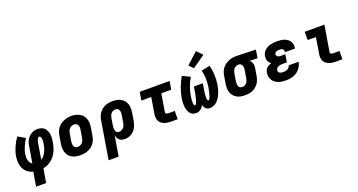

<svg xmlns="http://www.w3.org/2000/svg" viewBox="-51 -1607 4902 2629"><g transform="rotate(-20 2400.0 -293.0)"><path d="M136 205 171 -2Q142 -9 116.5 -23Q91 -37 71.5 -58Q52 -79 39.5 -105Q27 -131 21.5 -159.5Q16 -188 16 -219Q16 -250 21 -280Q26 -313 36.5 -345.5Q47 -378 60.5 -409Q74 -440 91.5 -471Q109 -502 129 -530L235 -469Q219 -446 205.5 -420.5Q192 -395 181 -370Q170 -345 161.5 -318.5Q153 -292 149 -265Q145 -243 145 -221Q145 -199 150 -178Q155 -157 167 -139.5Q179 -122 197 -111L237 -350Q240 -373 247 -395.5Q254 -418 266 -439Q278 -460 295.5 -478Q313 -496 334 -508Q355 -520 378.5 -525Q402 -530 425 -530Q452 -530 478 -522Q504 -514 522 -496Q540 -478 550.5 -454Q561 -430 565 -403.5Q569 -377 567.5 -349.5Q566 -322 561 -294Q556 -262 547 -229Q538 -196 524 -165.5Q510 -135 489 -106.5Q468 -78 440.5 -55Q413 -32 381.5 -17.5Q350 -3 317 3L283 205ZM328 -117Q353 -131 371.5 -154.5Q390 -178 402.5 -204Q415 -230 422.5 -257Q430 -284 434 -311Q436 -322 437 -333Q438 -344 438.5 -355Q439 -366 438.5 -377Q438 -388 435 -398Q432 -408 425 -416Q418 -424 408 -424Q399 -424 392.5 -416Q386 -408 382.5 -400Q379 -392 376 -383.5Q373 -375 371 -366.5Q369 -358 367 -349.5Q365 -341 364 -332Z M856 8Q824 8 793 2Q762 -4 735.5 -18.5Q709 -33 690 -57Q671 -81 661.5 -110Q652 -139 652 -171Q652 -203 657 -235L676 -345Q680 -373 690 -399.5Q700 -426 717.5 -449.5Q735 -473 759 -491Q783 -509 810 -519.5Q837 -530 864.5 -535.5Q892 -541 920 -541Q952 -541 982.5 -533.5Q1013 -526 1039.5 -511.5Q1066 -497 1085 -473Q1104 -449 1113.5 -420Q1123 -391 1123 -359Q1123 -327 1118 -295L1100 -185Q1095 -157 1085 -130.5Q1075 -104 1057.5 -80.5Q1040 -57 1016 -39Q992 -21 965.5 -10.5Q939 0 911 4Q883 8 856 8ZM859 -112Q877 -112 894.5 -118.5Q912 -125 925.5 -138.5Q939 -152 946 -169.5Q953 -187 956 -204L974 -314Q977 -333 977 -351Q977 -369 970 -385Q963 -401 948 -409.5Q933 -418 914 -418Q897 -418 879.5 -411Q862 -404 849 -390.5Q836 -377 829 -360Q822 -343 819 -326L801 -216Q799 -204 798.5 -191.5Q798 -179 799.5 -167.5Q801 -156 805 -145.5Q809 -135 817 -127Q825 -119 836 -115.5Q847 -112 859 -112Z M1193 205 1284 -345Q1288 -372 1297.5 -398.5Q1307 -425 1323.5 -448Q1340 -471 1363 -489.5Q1386 -508 1412 -519Q1438 -530 1465.5 -534Q1493 -538 1520 -538Q1552 -538 1583 -532Q1614 -526 1640 -511Q1666 -496 1685 -472.5Q1704 -449 1713.5 -420Q1723 -391 1723 -359Q1723 -327 1718 -295L1700 -185Q1696 -161 1688.5 -137Q1681 -113 1668.5 -90.5Q1656 -68 1638 -49Q1620 -30 1598 -17Q1576 -4 1551.5 2Q1527 8 1503 8Q1481 8 1461 2.5Q1441 -3 1426 -16.5Q1411 -30 1402 -48Q1393 -66 1388 -86L1339 205ZM1461 -112Q1478 -112 1495.5 -119Q1513 -126 1526 -139.5Q1539 -153 1546 -170Q1553 -187 1556 -204L1574 -314Q1576 -326 1577 -338Q1578 -350 1576.5 -361.5Q1575 -373 1571 -384Q1567 -395 1559 -403Q1551 -411 1540 -414.5Q1529 -418 1517 -418Q1500 -418 1483.5 -411Q1467 -404 1455 -390Q1443 -376 1436.5 -359.5Q1430 -343 1427 -326L1412 -232Q1410 -219 1408.5 -206Q1407 -193 1407.5 -180.5Q1408 -168 1410.5 -155.5Q1413 -143 1419 -133Q1425 -123 1436.5 -117.5Q1448 -112 1461 -112Z M2182 0Q2156 0 2130.5 -3Q2105 -6 2082 -15Q2059 -24 2040 -39Q2021 -54 2010 -75.5Q1999 -97 1997 -123Q1995 -149 1999 -174L2038 -410H1894L1914 -530H2349L2329 -410H2185L2143 -155Q2141 -147 2143.5 -139.5Q2146 -132 2152 -127.5Q2158 -123 2166 -121.5Q2174 -120 2182 -120H2275V0Z M2541 8Q2520 8 2500 1Q2480 -6 2466 -19.5Q2452 -33 2442.5 -51Q2433 -69 2427.5 -88Q2422 -107 2420 -127.5Q2418 -148 2417.5 -169.5Q2417 -191 2419 -212.5Q2421 -234 2425 -255Q2431 -291 2441 -328Q2451 -365 2464.5 -400.5Q2478 -436 2494.5 -470.5Q2511 -505 2530 -538L2642 -485Q2625 -457 2611 -427Q2597 -397 2585.5 -366Q2574 -335 2565.5 -302.5Q2557 -270 2552 -239Q2551 -231 2550 -223.5Q2549 -216 2548 -208.5Q2547 -201 2546 -193.5Q2545 -186 2544.5 -178.5Q2544 -171 2544 -163.5Q2544 -156 2544 -148.5Q2544 -141 2544.5 -133.5Q2545 -126 2546.5 -119Q2548 -112 2551.5 -105Q2555 -98 2562 -98Q2570 -98 2575 -105Q2580 -112 2583.5 -119Q2587 -126 2590 -133Q2593 -140 2595.5 -147.5Q2598 -155 2600 -162Q2602 -169 2604 -176.5Q2606 -184 2608 -191.5Q2610 -199 2611.5 -206Q2613 -213 2614.5 -220.5Q2616 -228 2617.5 -235.5Q2619 -243 2620 -250.5Q2621 -258 2623 -265L2636 -345H2766L2753 -265Q2751 -258 2750 -250.5Q2749 -243 2748 -235.5Q2747 -228 2746 -220.5Q2745 -213 2744 -206Q2743 -199 2742.5 -191.5Q2742 -184 2741.5 -176.5Q2741 -169 2741 -161.5Q2741 -154 2741 -147Q2741 -140 2741.5 -133Q2742 -126 2743.5 -119Q2745 -112 2748 -105Q2751 -98 2758 -98Q2765 -98 2769.5 -104Q2774 -110 2777.5 -116Q2781 -122 2783.5 -128Q2786 -134 2788 -140.5Q2790 -147 2792.5 -153.5Q2795 -160 2796.5 -166Q2798 -172 2800 -178.5Q2802 -185 2803.5 -191.5Q2805 -198 2806.5 -204.5Q2808 -211 2809 -217Q2810 -223 2811.5 -229.5Q2813 -236 2814.5 -242.5Q2816 -249 2817 -255.5Q2818 -262 2819 -268Q2824 -299 2826.5 -330.5Q2829 -362 2828 -393Q2827 -424 2822.5 -453.5Q2818 -483 2810 -512L2935 -538Q2943 -503 2948.5 -468Q2954 -433 2955.5 -397.5Q2957 -362 2955 -327Q2953 -292 2947 -255Q2942 -226 2934.5 -198Q2927 -170 2916 -142Q2905 -114 2889 -87.5Q2873 -61 2851 -39Q2829 -17 2800.5 -4.5Q2772 8 2743 8Q2726 8 2710.5 3Q2695 -2 2684 -13Q2673 -24 2666 -38Q2659 -52 2655 -67Q2645 -52 2633.5 -38Q2622 -24 2607 -13Q2592 -2 2575 3Q2558 8 2541 8ZM2723 -579 2663 -641 2828 -791 2907 -709Z M3256 8Q3224 8 3192.5 2Q3161 -4 3135 -19Q3109 -34 3090 -57.5Q3071 -81 3061.5 -110Q3052 -139 3052 -171Q3052 -203 3057 -235L3076 -345Q3080 -372 3090 -398Q3100 -424 3117.5 -447Q3135 -470 3158.5 -487.5Q3182 -505 3208 -516Q3234 -527 3261 -532.5Q3288 -538 3315 -538Q3320 -538 3324 -538Q3328 -538 3333 -538L3607 -530L3587 -410L3475 -414Q3486 -403 3494.5 -390Q3503 -377 3508 -361Q3513 -345 3513 -328.5Q3513 -312 3510 -295L3492 -185Q3487 -158 3477.5 -131.5Q3468 -105 3451.5 -82Q3435 -59 3412 -40.5Q3389 -22 3363 -11Q3337 0 3309.5 4Q3282 8 3256 8ZM3258 -112Q3258 -112 3258 -112Q3258 -112 3258 -112Q3275 -112 3292 -119Q3309 -126 3321 -140Q3333 -154 3339 -170.5Q3345 -187 3348 -204L3366 -314Q3369 -331 3369 -348.5Q3369 -366 3364 -381Q3359 -396 3346.5 -406.5Q3334 -417 3317 -418H3313Q3312 -418 3310.5 -418Q3309 -418 3308 -418Q3291 -418 3274.5 -410Q3258 -402 3246.5 -388.5Q3235 -375 3228.5 -358.5Q3222 -342 3219 -326L3201 -216Q3199 -204 3198.5 -192Q3198 -180 3199 -168.5Q3200 -157 3204.5 -146Q3209 -135 3216.5 -127Q3224 -119 3235 -115.5Q3246 -112 3258 -112Z M3856 8Q3827 8 3798.5 4.5Q3770 1 3744 -8Q3718 -17 3696 -33Q3674 -49 3659.5 -72Q3645 -95 3640 -123.5Q3635 -152 3640 -181Q3643 -199 3651 -216.5Q3659 -234 3673 -247Q3687 -260 3704.5 -268.5Q3722 -277 3740 -283Q3726 -293 3715.5 -306Q3705 -319 3698.5 -335Q3692 -351 3691.5 -369Q3691 -387 3693 -405Q3697 -427 3708.5 -449Q3720 -471 3738.5 -486.5Q3757 -502 3779 -512.5Q3801 -523 3823.5 -528.5Q3846 -534 3869 -536Q3892 -538 3915 -538Q3941 -538 3967 -535Q3993 -532 4017 -524Q4041 -516 4062 -502Q4083 -488 4096.5 -467.5Q4110 -447 4115.5 -421.5Q4121 -396 4116 -369Q4116 -367 4115.5 -364.5Q4115 -362 4115 -360H3969Q3969 -361 3969 -361.5Q3969 -362 3969 -363Q3971 -375 3968 -386Q3965 -397 3957 -404.5Q3949 -412 3938 -415Q3927 -418 3915 -418Q3907 -418 3899.5 -417.5Q3892 -417 3884.5 -416Q3877 -415 3869.5 -413Q3862 -411 3855 -407Q3848 -403 3843 -396.5Q3838 -390 3837 -383Q3835 -371 3839.5 -360Q3844 -349 3853.5 -342.5Q3863 -336 3874.5 -334Q3886 -332 3899 -332H3964L3945 -220H3880Q3870 -220 3860.5 -219Q3851 -218 3841 -215.5Q3831 -213 3821.5 -209.5Q3812 -206 3804 -199.5Q3796 -193 3791 -183.5Q3786 -174 3784 -165Q3782 -151 3788 -139.5Q3794 -128 3805 -122Q3816 -116 3829.5 -114Q3843 -112 3856 -112Q3871 -112 3886.5 -114.5Q3902 -117 3916 -124.5Q3930 -132 3940.5 -144.5Q3951 -157 3954 -173H4100Q4094 -146 4082.5 -121Q4071 -96 4053 -74Q4035 -52 4011 -35.5Q3987 -19 3961.5 -9.5Q3936 0 3909.5 4Q3883 8 3856 8Z M4582 0Q4556 0 4530.5 -3Q4505 -6 4482 -15Q4459 -24 4440 -39Q4421 -54 4410 -75.5Q4399 -97 4397 -123Q4395 -149 4399 -174L4438 -410H4318V-530H4605L4543 -155Q4541 -147 4543.5 -139.5Q4546 -132 4552 -127.5Q4558 -123 4566 -121.5Q4574 -120 4582 -120H4675V0Z"/></g></svg>

Font: Iosevka Curly Slab HvExObl
Style: Regular
Weight: 900
Width: 7
Italic angle: -9°
Monospace: yes
Designer: Belleve Invis
Foundry: Belleve Invis
Version: Version 11.1.0; ttfautohint (v1.8.3)